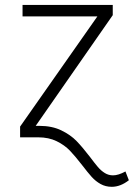

<svg xmlns="http://www.w3.org/2000/svg" viewBox="-20 -550 536 769"><path d="M340.8 79.1Q359.4 104 372.1 118.9Q384.8 133.8 399.9 143.1Q415 152.3 432.6 152.3Q454.1 152.3 482.4 136.7L496.1 171.9Q462.4 198.2 427.7 198.2Q402.8 198.2 382.8 187Q362.8 175.8 347.4 158.7Q332 141.6 309.6 112.3Q281.7 76.2 260.3 53.7Q238.8 31.2 207 15.6Q175.3 0 132.8 0H60.5V-43L370.1 -484.4H70.3V-530.3H431.6V-489.3L123 -45.9H137.7Q188.5 -45.9 225.6 -27.8Q262.7 -9.8 286.6 14.9Q310.5 39.6 340.8 79.1Z"/></svg>

Font: Pretendard JP ExtraLight
Style: Regular
Weight: 200
Designer: Base glyphs from Inter by Rasmus Andersson; Hangeul glyphs from Noto Sans CJK(Source Han Sans) by Jang Soo-young and Kan
Foundry: Kil Hyung-jin
Version: Version 1.309